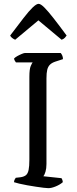

<svg xmlns="http://www.w3.org/2000/svg" viewBox="-20 -980 400 1000"><path d="M232 0Q225 0 207.5 -2Q190 -4 167.5 -7.5Q145 -11 122 -15Q99 -19 80.5 -23.5Q62 -28 53 -31Q53 -38 56 -44Q59 -50 62 -54L88 -57Q106 -60 115.5 -68Q125 -76 129 -95Q133 -114 133 -148V-580Q133 -620 140 -636Q147 -652 150 -655H63Q61 -659 58 -662.5Q55 -666 53 -675Q58 -681 69.5 -687.5Q81 -694 93 -699Q105 -704 110 -704H296Q300 -700 304 -691.5Q308 -683 308 -672L268 -659Q250 -653 240 -643Q230 -633 226 -616.5Q222 -600 222 -572V-126Q222 -103 217 -86Q212 -69 206 -62L300 -52Q302 -50 304.5 -43.5Q307 -37 307 -31Q292 -18 270 -9Q248 0 232 0ZM59 -773Q50 -777 43 -782.5Q36 -788 33 -795Q74 -849 102.5 -886Q131 -923 150.5 -941.5Q170 -960 181 -960Q192 -960 211 -941Q230 -922 259 -885Q288 -848 327 -795Q324 -790 318 -783.5Q312 -777 301 -773L180 -874Z"/></svg>

Font: Texturina 12pt Light
Style: Regular
Weight: 300
Designer: Guillermo Torres Carreño
Foundry: Omnibus-Type
Version: Version 1.002